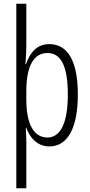

<svg xmlns="http://www.w3.org/2000/svg" viewBox="-20 -780 483 1036"><path d="M400 -270C400 -450 346 -542 246 -542C179 -542 143 -497 120 -434H117C120 -468 122 -503 122 -532V-760H68V236H122V-19C122 -45 120 -70 119 -90H122C141 -37 181 10 247 10C342 10 400 -84 400 -270ZM346 -269C346 -118 307 -38 236 -38C165 -38 122 -106 122 -242V-289C122 -423 162 -494 236 -494C312 -494 346 -418 346 -269Z"/></svg>

Font: Noto Sans Devanagari ExtraCondensed Light
Style: Regular
Weight: 300
Width: 2
Designer: Jelle Bosma - Monotype Design Team
Foundry: Monotype Imaging Inc.
Version: Version 2.004